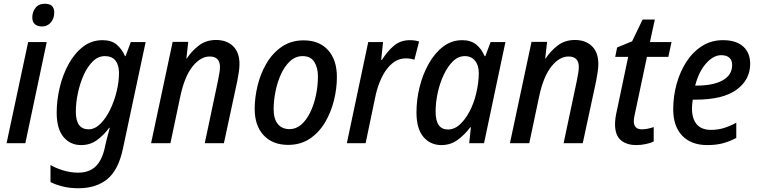

<svg xmlns="http://www.w3.org/2000/svg" viewBox="-20 -763 4040 1023"><path d="M204 -622Q180 -622 166 -634Q152 -646 152 -670Q152 -699 169 -721Q186 -743 219 -743Q269 -743 269 -697Q269 -664 250.5 -643Q232 -622 204 -622ZM15 0 130 -539H229L115 0Z M398 240Q352 240 314 230.5Q276 221 249 207V116Q275 132 315.5 144.5Q356 157 396 157Q452 157 486 127Q520 97 536 34L543 2Q547 -16 553.5 -39.5Q560 -63 565 -82H562Q532 -42 496 -16Q460 10 412 10Q354 10 318 -33.5Q282 -77 282 -163Q282 -228 298 -296Q314 -364 345.5 -421.5Q377 -479 422.5 -514Q468 -549 526 -549Q574 -549 602 -525Q630 -501 646 -464H649L677 -539H756L635 29Q611 143 551.5 191.5Q492 240 398 240ZM452 -74Q485 -74 514.5 -103Q544 -132 566.5 -178Q589 -224 601.5 -276Q614 -328 614 -375Q614 -416 595.5 -440Q577 -464 539 -464Q503 -464 474.5 -436Q446 -408 426 -363.5Q406 -319 395 -267Q384 -215 384 -168Q384 -74 452 -74Z M785 0 900 -540H983L973 -451H975Q1001 -491 1039.5 -520.5Q1078 -550 1131 -550Q1188 -550 1222 -517Q1256 -484 1256 -422Q1256 -401 1252 -376.5Q1248 -352 1244 -330L1173 0H1071L1141 -331Q1145 -353 1148.5 -371.5Q1152 -390 1152 -406Q1152 -462 1097 -462Q1049 -462 1006.5 -409.5Q964 -357 941 -251L888 0Z M1515 9Q1433 9 1385 -42Q1337 -93 1337 -183Q1337 -243 1352.5 -307Q1368 -371 1400 -425.5Q1432 -480 1481.5 -514Q1531 -548 1598 -548Q1681 -548 1728 -496Q1775 -444 1775 -353Q1775 -290 1759 -226.5Q1743 -163 1711 -109.5Q1679 -56 1630 -23.5Q1581 9 1515 9ZM1523 -75Q1557 -75 1584.5 -98.5Q1612 -122 1632 -162.5Q1652 -203 1663 -253.5Q1674 -304 1674 -358Q1674 -401 1655 -432.5Q1636 -464 1592 -464Q1555 -464 1526 -437.5Q1497 -411 1477.5 -368.5Q1458 -326 1448 -276.5Q1438 -227 1438 -181Q1438 -130 1460 -102.5Q1482 -75 1523 -75Z M1828 0 1942 -539H2021L2011 -444H2015Q2044 -490 2079 -519.5Q2114 -549 2164 -549Q2191 -549 2213 -542L2188 -445Q2166 -452 2143 -452Q2101 -452 2068.5 -424Q2036 -396 2014.5 -351.5Q1993 -307 1982 -258L1928 0Z M2332 10Q2273 10 2236 -33.5Q2199 -77 2199 -164Q2199 -231 2215.5 -298.5Q2232 -366 2264 -423Q2296 -480 2341 -514.5Q2386 -549 2443 -549Q2489 -549 2518 -525Q2547 -501 2562 -464H2566L2594 -539H2673L2559 0H2480L2489 -85H2486Q2455 -44 2417.5 -17Q2380 10 2332 10ZM2367 -73Q2401 -73 2430 -99.5Q2459 -126 2481.5 -168.5Q2504 -211 2516 -260Q2524 -293 2527.5 -321Q2531 -349 2531 -374Q2531 -415 2511 -439.5Q2491 -464 2457 -464Q2422 -464 2394 -437Q2366 -410 2345 -366Q2324 -322 2312.5 -270Q2301 -218 2301 -168Q2301 -73 2367 -73Z M2697 0 2812 -540H2895L2885 -451H2887Q2913 -491 2951.5 -520.5Q2990 -550 3043 -550Q3100 -550 3134 -517Q3168 -484 3168 -422Q3168 -401 3164 -376.5Q3160 -352 3156 -330L3085 0H2983L3053 -331Q3057 -353 3060.5 -371.5Q3064 -390 3064 -406Q3064 -462 3009 -462Q2961 -462 2918.5 -409.5Q2876 -357 2853 -251L2800 0Z M3371 10Q3319 10 3288 -16Q3257 -42 3257 -101Q3257 -131 3266 -170L3327 -460H3258L3268 -510L3348 -543L3404 -659H3469L3443 -539H3558L3541 -460H3427L3365 -167Q3362 -154 3359.5 -141Q3357 -128 3357 -117Q3357 -74 3400 -74Q3428 -74 3463 -86V-9Q3447 -1 3421 4.5Q3395 10 3371 10Z M3748 10Q3663 10 3615 -40Q3567 -90 3567 -181Q3567 -251 3585.5 -317Q3604 -383 3638 -435Q3672 -487 3721 -518Q3770 -549 3832 -549Q3902 -549 3939.5 -515.5Q3977 -482 3977 -423Q3977 -338 3904.5 -285Q3832 -232 3686 -232H3671Q3667 -207 3667 -185Q3667 -130 3692.5 -100.5Q3718 -71 3768 -71Q3803 -71 3834 -80Q3865 -89 3903 -109V-28Q3867 -9 3831 0.5Q3795 10 3748 10ZM3693 -307Q3780 -307 3830.5 -335Q3881 -363 3881 -417Q3881 -441 3866.5 -455Q3852 -469 3823 -469Q3781 -469 3742 -425Q3703 -381 3684 -307Z"/></svg>

Font: Noto Sans SemiCondensed Medium
Style: Italic
Weight: 500
Width: 4
Italic angle: -12°
Designer: Monotype Design Team
Foundry: Monotype Imaging Inc.
Version: Version 2.013; ttfautohint (v1.8.4.7-5d5b)